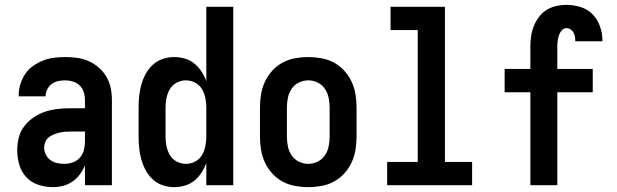

<svg xmlns="http://www.w3.org/2000/svg" viewBox="-20 -763 2540 791"><path d="M198 8Q168 8 138.5 -1.5Q109 -11 88.5 -33Q68 -55 59.5 -84.5Q51 -114 51 -144Q51 -171 57.5 -196.5Q64 -222 80 -243Q96 -264 118 -279Q140 -294 165 -302.5Q190 -311 216.5 -314Q243 -317 269 -317H330V-351Q330 -368 325 -383.5Q320 -399 308.5 -410.5Q297 -422 281 -427Q265 -432 249 -432Q234 -432 220 -429Q206 -426 194 -417.5Q182 -409 175 -395.5Q168 -382 168 -368V-366H57V-371Q57 -394 64 -416.5Q71 -439 84 -458.5Q97 -478 116.5 -491.5Q136 -505 157.5 -513.5Q179 -522 202.5 -525Q226 -528 249 -528Q274 -528 298.5 -524.5Q323 -521 345.5 -511Q368 -501 387 -484.5Q406 -468 418.5 -446.5Q431 -425 436 -400.5Q441 -376 441 -351V0H330V-82Q322 -62 309 -44.5Q296 -27 278.5 -15Q261 -3 240 2.5Q219 8 198 8ZM246 -88Q263 -88 280 -94Q297 -100 309 -113.5Q321 -127 325.5 -144.5Q330 -162 330 -180V-221H269Q257 -221 245.5 -220Q234 -219 222.5 -216Q211 -213 200 -208.5Q189 -204 180 -196.5Q171 -189 166.5 -178Q162 -167 162 -155Q162 -140 169 -126Q176 -112 188.5 -103Q201 -94 216 -91Q231 -88 246 -88Z M698 8Q674 8 651 0.5Q628 -7 610 -23.5Q592 -40 580.5 -61Q569 -82 562.5 -105Q556 -128 553.5 -152Q551 -176 551 -200V-320Q551 -344 553.5 -368Q556 -392 562.5 -415Q569 -438 580.5 -459Q592 -480 610 -496.5Q628 -513 651 -520.5Q674 -528 698 -528Q720 -528 742 -521.5Q764 -515 781 -501Q798 -487 810 -468.5Q822 -450 830 -429V-735H941V0H830V-91Q822 -70 810 -51.5Q798 -33 781 -19Q764 -5 742 1.5Q720 8 698 8ZM746 -88Q766 -88 784 -97.5Q802 -107 812 -124Q822 -141 826 -160.5Q830 -180 830 -200V-320Q830 -340 826 -359.5Q822 -379 812 -396Q802 -413 784 -422.5Q766 -432 746 -432Q726 -432 708 -422.5Q690 -413 680 -396Q670 -379 666 -359.5Q662 -340 662 -320V-200Q662 -180 666 -160.5Q670 -141 680 -124Q690 -107 708 -97.5Q726 -88 746 -88Z M1250 8Q1223 8 1195.5 3Q1168 -2 1144 -15Q1120 -28 1101.5 -48.5Q1083 -69 1071.5 -93.5Q1060 -118 1055.5 -145.5Q1051 -173 1051 -200V-320Q1051 -347 1055.5 -374.5Q1060 -402 1071.5 -426.5Q1083 -451 1101.5 -471.5Q1120 -492 1144 -505Q1168 -518 1195.5 -523Q1223 -528 1250 -528Q1277 -528 1304.5 -523Q1332 -518 1356 -505Q1380 -492 1398.5 -471.5Q1417 -451 1428.5 -426.5Q1440 -402 1444.5 -374.5Q1449 -347 1449 -320V-200Q1449 -173 1444.5 -145.5Q1440 -118 1428.5 -93.5Q1417 -69 1398.5 -48.5Q1380 -28 1356 -15Q1332 -2 1304.5 3Q1277 8 1250 8ZM1250 -88Q1270 -88 1288.5 -97Q1307 -106 1318.5 -123Q1330 -140 1334 -160Q1338 -180 1338 -200V-320Q1338 -340 1334 -360Q1330 -380 1318.5 -397Q1307 -414 1288.5 -423Q1270 -432 1250 -432Q1230 -432 1211.5 -423Q1193 -414 1181.5 -397Q1170 -380 1166 -360Q1162 -340 1162 -320V-200Q1162 -180 1166 -160Q1170 -140 1181.5 -123Q1193 -106 1211.5 -97Q1230 -88 1250 -88Z M1575 0V-96H1701V-639H1589V-735H1813V-96H1925V0Z M2165 0V-383H2059V-479H2165V-571Q2165 -592 2168 -613.5Q2171 -635 2179 -655Q2187 -675 2200 -692.5Q2213 -710 2231 -721.5Q2249 -733 2270.5 -738Q2292 -743 2313 -743Q2343 -743 2372 -734Q2401 -725 2421.5 -704Q2442 -683 2452 -654Q2462 -625 2462 -596V-593H2350V-594Q2350 -603 2348.5 -612Q2347 -621 2342.5 -629Q2338 -637 2330.5 -642Q2323 -647 2313 -647Q2302 -647 2294 -637.5Q2286 -628 2282.5 -617Q2279 -606 2277.5 -594.5Q2276 -583 2276 -571V-479H2422V-383H2276V0Z"/></svg>

Font: Iosevka
Style: Bold
Weight: 700
Monospace: yes
Designer: Belleve Invis
Foundry: Belleve Invis
Version: Version 32.5.0; ttfautohint (v1.8.4)